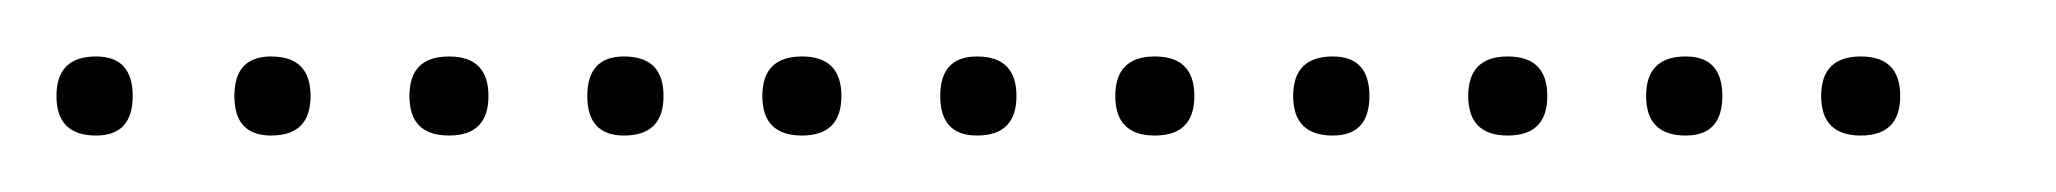

<svg xmlns="http://www.w3.org/2000/svg" viewBox="-20 -298 728 68"><path d="M14 -250Q0 -250 0 -264Q0 -278 14 -278Q27 -278 27 -264Q27 -250 14 -250ZM76 -250Q63 -250 63 -264Q63 -278 76 -278Q90 -278 90 -264Q90 -250 76 -250ZM139 -250Q125 -250 125 -264Q125 -278 139 -278Q153 -278 153 -264Q153 -250 139 -250ZM201 -250Q188 -250 188 -264Q188 -278 201 -278Q215 -278 215 -264Q215 -250 201 -250ZM264 -250Q250 -250 250 -264Q250 -278 264 -278Q278 -278 278 -264Q278 -250 264 -250ZM326 -250Q313 -250 313 -264Q313 -278 326 -278Q340 -278 340 -264Q340 -250 326 -250ZM389 -250Q375 -250 375 -264Q375 -278 389 -278Q403 -278 403 -264Q403 -250 389 -250ZM452 -250Q438 -250 438 -264Q438 -278 452 -278Q465 -278 465 -264Q465 -250 452 -250ZM514 -250Q500 -250 500 -264Q500 -278 514 -278Q528 -278 528 -264Q528 -250 514 -250ZM577 -250Q563 -250 563 -264Q563 -278 577 -278Q590 -278 590 -264Q590 -250 577 -250ZM639 -250Q625 -250 625 -264Q625 -278 639 -278Q653 -278 653 -264Q653 -250 639 -250Z"/></svg>

Font: FRB American Cursive Just Xheight
Style: Italic
Weight: 400
Italic angle: -25°
Version: Version 2.0;Modular Font Editor K font №1